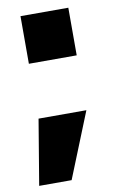

<svg xmlns="http://www.w3.org/2000/svg" viewBox="-87 -761 532 865"><g transform="rotate(-10 179.0 -329.0)"><path d="M20.5 54.7 70.3 -244.1H289.1L168.9 54.7ZM70.3 -495.1V-712.9H289.1V-495.1Z"/></g></svg>

Font: GenEi M Gothic v2 Heavy
Style: Regular
Weight: 800
Version: Version 2.0